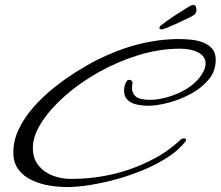

<svg xmlns="http://www.w3.org/2000/svg" viewBox="-20 -714 893 777"><path d="M252 43Q218 43 180.5 37Q143 31 109.5 15.5Q76 0 55 -27.5Q34 -55 34 -97Q34 -146 56.5 -192.5Q79 -239 116.5 -281.5Q154 -324 199.5 -360Q245 -396 290.5 -424.5Q336 -453 374 -472Q542 -556 706 -556Q727 -556 752.5 -553.5Q778 -551 801 -542.5Q824 -534 838.5 -517Q853 -500 853 -472Q853 -426 824 -391.5Q795 -357 751 -333.5Q707 -310 660.5 -298Q614 -286 579 -286Q558 -286 535.5 -290.5Q513 -295 497.5 -308.5Q482 -322 482 -348Q482 -362 488 -376.5Q494 -391 501 -391Q516 -391 516 -378Q516 -373 515 -368Q514 -363 514 -358Q514 -336 530 -323Q546 -310 588 -310Q621 -310 660 -321.5Q699 -333 733.5 -353.5Q768 -374 789 -402Q812 -432 812 -457Q812 -486 782.5 -501.5Q753 -517 709 -517Q626 -517 541 -491Q456 -465 379.5 -422Q303 -379 243 -326Q183 -273 148 -218.5Q113 -164 113 -116Q113 -72 136 -44Q159 -16 194 -3Q229 10 266 10Q362 10 450.5 -12.5Q539 -35 622 -82Q631 -87 648 -98.5Q665 -110 683 -124.5Q701 -139 713 -151Q721 -154 725 -154Q731 -154 732.5 -150.5Q734 -147 731 -142Q705 -108 661 -79Q617 -50 563.5 -27.5Q510 -5 454 10.5Q398 26 345.5 34.5Q293 43 252 43ZM633 -595Q625 -595 625 -603Q627 -608 630 -610Q655 -630 684 -649Q713 -668 744 -687Q752 -692 756.5 -693Q761 -694 765 -694Q770 -693 772.5 -687Q775 -681 775 -673Q775 -666 771.5 -660.5Q768 -655 764 -653Q761 -650 742.5 -641Q724 -632 700 -621Q676 -610 657 -602Q638 -594 633 -595Z"/></svg>

Font: Corinthia
Style: Bold
Weight: 700
Designer: Robert E. Leuschke
Foundry: Robert E. Leuschke
Version: Version 1.013; ttfautohint (v1.8.3)